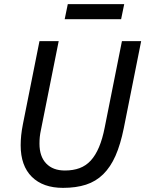

<svg xmlns="http://www.w3.org/2000/svg" viewBox="-20 -897 703 929"><path d="M264 -698 179 -273Q174 -250 172.5 -234.5Q171 -219 171 -202Q171 -140 203.5 -106Q236 -72 294 -72Q334 -72 365 -83.5Q396 -95 419 -120Q442 -145 459 -185Q476 -225 487 -282L570 -698H663L579 -277Q563 -198 539 -143.5Q515 -89 479.5 -54Q444 -19 396 -3.5Q348 12 285 12Q188 12 134 -41.5Q80 -95 80 -194Q80 -217 82.5 -242Q85 -267 91 -297L171 -698ZM308 -877H581L566 -804H293Z"/></svg>

Font: IBM Plex Sans Text
Style: Italic
Weight: 450
Italic angle: -11°
Designer: Mike Abbink, Paul van der Laan, Pieter van Rosmalen
Foundry: Bold Monday
Version: Version 3.005